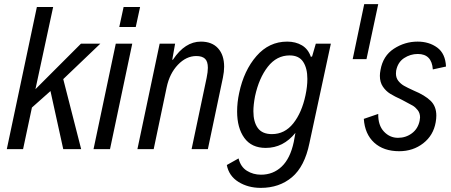

<svg xmlns="http://www.w3.org/2000/svg" viewBox="-20 -724 2189 932"><path d="M287 -340 374 0H287L225 -282L135 -202L92 0H13L159 -690H238L152 -291L373 -512H467Z M580 -690H660L639 -593H559ZM542 -512H622L514 0H434Z M755 -512H830L816 -433L820 -435Q878 -522 955 -522Q1009 -522 1038.5 -489.5Q1068 -457 1068 -400Q1068 -376 1062 -347L989 0H910L983 -346Q989 -375 989 -395Q989 -426 975 -439Q961 -452 933 -452Q884 -452 843.5 -409.5Q803 -367 789 -300L726 0H647Z M1586 -512 1482 -29Q1459 84 1397.5 136Q1336 188 1246 188Q1184 188 1137.5 159Q1091 130 1081 77L1138 45Q1148 86 1178.5 105Q1209 124 1247 124Q1306 124 1347.5 84.5Q1389 45 1406 -35L1414 -79Q1355 -6 1270 -6Q1201 -6 1166 -54.5Q1131 -103 1131 -183Q1131 -227 1141 -273Q1164 -382 1225 -452Q1286 -522 1374 -522Q1415 -522 1445.5 -504Q1476 -486 1489 -448L1495 -450L1513 -512ZM1472 -341Q1472 -393 1451.5 -424Q1431 -455 1386 -455Q1323 -455 1280 -400Q1237 -345 1218 -257Q1210 -215 1210 -184Q1210 -132 1231.5 -102.5Q1253 -73 1300 -73Q1362 -73 1403.5 -125Q1445 -177 1463 -262Q1472 -304 1472 -341Z M1748 -704H1816L1759 -437H1692Z M1746 -147 1816 -171Q1815 -116 1843.5 -85.5Q1872 -55 1912 -55Q1950 -55 1979.5 -77Q2009 -99 2017 -138Q2019 -150 2019 -154Q2019 -175 2007.5 -189.5Q1996 -204 1983 -211.5Q1970 -219 1930 -240Q1895 -256 1874 -269Q1853 -282 1838.5 -303.5Q1824 -325 1824 -356Q1824 -369 1827 -384Q1839 -453 1892 -487.5Q1945 -522 2007 -522Q2063 -522 2102.5 -493Q2142 -464 2145 -401L2081 -387Q2076 -462 2008 -462Q1972 -462 1941.5 -442Q1911 -422 1903 -381Q1902 -376 1902 -367Q1902 -346 1913.5 -331.5Q1925 -317 1940.5 -308Q1956 -299 1989 -284Q2042 -262 2070 -235Q2098 -208 2098 -163Q2098 -148 2095 -131Q2084 -67 2034.5 -28.5Q1985 10 1918 10Q1842 10 1796.5 -31.5Q1751 -73 1746 -147Z"/></svg>

Font: Decalotype
Style: Italic
Weight: 400
Italic angle: -12°
Designer: Alfredo Marco Pradil
Foundry: Alfredo Marco Pradil
Version: Version 1.0